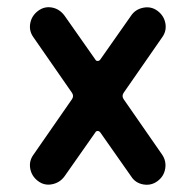

<svg xmlns="http://www.w3.org/2000/svg" viewBox="-20 -555 540 530"><path d="M72.3 -127.9 178.7 -281.2Q184.6 -290 178.7 -298.8L72.3 -452.1Q59.6 -469.7 63.5 -490.7Q67.4 -511.7 85 -524.9Q102.5 -538.1 123.5 -534.2Q144.5 -530.3 158.2 -511.7L243.2 -390.6Q245.1 -386.7 249.5 -386.7Q253.9 -386.7 256.8 -390.6L341.8 -511.7Q353.5 -529.3 375.5 -533.7Q397.5 -538.1 415 -524.9Q432.6 -511.7 436.5 -490.7Q440.4 -469.7 427.7 -452.1L321.3 -298.8Q315.4 -290 321.3 -281.2L427.7 -127.9Q439.5 -110.4 436 -89.4Q432.6 -68.4 415 -55.2Q397.5 -42 375.5 -45.9Q353.5 -49.8 341.8 -68.4L256.8 -189.5Q253.9 -193.4 249.5 -193.4Q245.1 -193.4 243.2 -189.5L158.2 -68.4Q145.5 -50.8 124 -46.4Q102.5 -42 85 -55.2Q67.4 -68.4 63.5 -89.4Q59.6 -110.4 72.3 -127.9Z"/></svg>

Font: Rounded-X Mgen+ 1mn medium
Style: Regular
Weight: 500
Designer: [Source Han Sans]
Ryoko NISHIZUKA  (kana & ideographs); Paul D. Hunt (Latin, Greek & Cyrillic); Wenlong ZHANG  (bopomofo
Version: Version 1.059.20150602